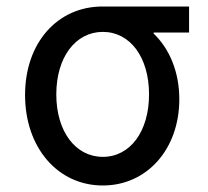

<svg xmlns="http://www.w3.org/2000/svg" viewBox="-20 -560 640 590"><path d="M296 -78C212 -78 153 -156 153 -270C153 -384 212 -462 296 -462C380 -462 438 -384 438 -270C438 -156 380 -78 296 -78ZM296 10C431 10 531 -101 531 -255C531 -339 501 -410 452 -457V-460H561V-540H295C157 -540 57 -429 57 -268C57 -107 157 10 296 10Z"/></svg>

Font: CommitMono
Style: 500Regular
Weight: 500
Monospace: yes
Designer: Eigil Nikolajsen
Foundry: Eigil Nikolajsen
Version: Version 1.143